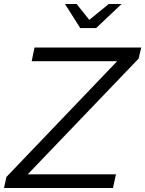

<svg xmlns="http://www.w3.org/2000/svg" viewBox="-50 -937 724 957"><path d="M-30 0 -18 -55 534 -632H108L122 -700H654L641 -645L88 -68H528L513 0ZM350 -797 274 -917H332L395 -838L492 -917H556L429 -797Z"/></svg>

Font: Red Hat Display VF
Style: Italic
Weight: 300
Italic angle: -12°
Designer: Pentagram, MCKL
Foundry: Pentagram, MCKL
Version: Version 1.010